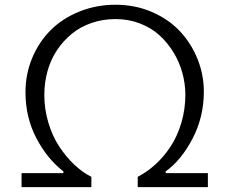

<svg xmlns="http://www.w3.org/2000/svg" viewBox="-20 -771 946 791"><path d="M68.8 0V-57.6H241.2V-64.9Q174.3 -116.7 129.6 -202.1Q85 -287.6 85 -391.1Q85 -466.3 113 -533Q141.1 -599.6 189.7 -647.7Q238.3 -695.8 307.6 -723.6Q377 -751.5 456.1 -751.5Q536.6 -751.5 605.7 -721.7Q674.8 -691.9 721.2 -642.3Q767.6 -592.8 793.7 -528.1Q819.8 -463.4 819.8 -393.6Q819.8 -289.1 773.4 -200.2Q727.1 -111.3 662.6 -64.9V-57.6H836.4V0H547.4V-42.5Q585.4 -62 619.9 -93.3Q654.3 -124.5 682.4 -166.7Q710.4 -209 727.1 -264.9Q743.7 -320.8 743.7 -382.3Q743.2 -427.2 731.2 -471.2Q719.2 -515.1 694.8 -555.2Q670.4 -595.2 637 -625.7Q603.5 -656.2 556.6 -674.3Q509.8 -692.4 456.1 -692.4Q403.8 -692.4 357.4 -676.5Q311 -660.6 275.9 -631.8Q240.7 -603 214.8 -564.2Q189 -525.4 175.8 -478.3Q162.6 -431.2 162.6 -379.9Q162.6 -321.3 179.2 -265.9Q195.8 -210.4 223.6 -168Q251.5 -125.5 285.4 -93.3Q319.3 -61 356.4 -42.5V0Z"/></svg>

Font: Now
Style: Regular
Weight: 400
Designer: Alfredo Marco Pradil
Foundry: Alfredo Marco Pradil
Version: Version 1.002;PS 001.002;hotconv 1.0.88;makeotf.lib2.5.64775